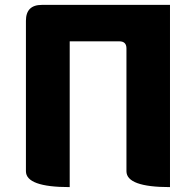

<svg xmlns="http://www.w3.org/2000/svg" viewBox="-20 -765 802 785"><path d="M265 0Q86 0 86 -65V-680Q86 -745 151 -745H675V0Q497 0 497 -65V-567Q497 -596 468 -596H265V0Z"/></svg>

Font: Swei Half Moon CJK SC
Style: Black
Weight: 900
Version: Version 2.071